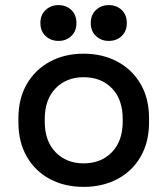

<svg xmlns="http://www.w3.org/2000/svg" viewBox="-20 -717 655 751"><path d="M307 14Q233 14 175.5 -16.5Q118 -47 85 -104Q52 -161 52 -239V-254Q52 -332 85 -388.5Q118 -445 175.5 -476Q233 -507 307 -507Q381 -507 439 -476Q497 -445 530 -388.5Q563 -332 563 -254V-239Q563 -161 530 -104Q497 -47 439 -16.5Q381 14 307 14ZM307 -78Q375 -78 417.5 -121.5Q460 -165 460 -242V-251Q460 -328 418 -371.5Q376 -415 307 -415Q240 -415 197.5 -371.5Q155 -328 155 -251V-242Q155 -165 197.5 -121.5Q240 -78 307 -78ZM405 -557Q376 -557 355.5 -576Q335 -595 335 -627Q335 -659 355.5 -678Q376 -697 405 -697Q436 -697 456 -678Q476 -659 476 -627Q476 -595 456 -576Q436 -557 405 -557ZM209 -557Q179 -557 158.5 -576Q138 -595 138 -627Q138 -659 158.5 -678Q179 -697 209 -697Q239 -697 259 -678Q279 -659 279 -627Q279 -595 259 -576Q239 -557 209 -557Z"/></svg>

Font: Space Grotesk Medium
Style: Regular
Weight: 500
Designer: Florian Karsten
Foundry: Florian Karsten
Version: Version 2.000